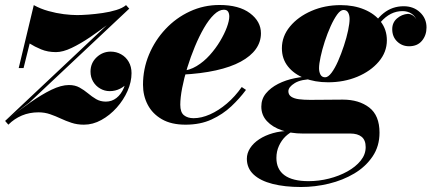

<svg xmlns="http://www.w3.org/2000/svg" viewBox="-58 -490 1730 770"><path d="M-37.5 -5 372 -390.5 460 -455 59.5 -78.5ZM-24.5 10 -37.5 -5Q15.5 -45.5 62.2 -78.2Q109 -111 148.2 -130Q187.5 -149 218.5 -149Q243 -149 261 -139Q279 -129 294.8 -115.8Q310.5 -102.5 327.5 -92.5Q344.5 -82.5 366.5 -82.5Q390.5 -82.5 409 -97Q427.5 -111.5 438.5 -137.2Q449.5 -163 449.5 -196.5H468.5Q468.5 -177 456 -160.8Q443.5 -144.5 424 -134.5Q404.5 -124.5 382 -124.5Q361.5 -124.5 343.8 -134.8Q326 -145 315.5 -162.8Q305 -180.5 305 -203Q305 -237 329.2 -260Q353.5 -283 386 -283Q408.5 -283 427.8 -272.2Q447 -261.5 458.2 -242Q469.5 -222.5 469.5 -196.5Q469.5 -161.5 453.5 -125.2Q437.5 -89 410 -58.2Q382.5 -27.5 348.5 -8.8Q314.5 10 278.5 10Q251.5 10 228.8 2.5Q206 -5 185.2 -14.8Q164.5 -24.5 142.8 -32Q121 -39.5 96.5 -39.5Q60.5 -39.5 30 -26.8Q-0.5 -14 -24.5 10ZM17 -217 77.5 -469.5Q104.5 -454.5 136 -445.8Q167.5 -437 198 -433.2Q228.5 -429.5 251.5 -429.5Q269.5 -429.5 296.8 -431.5Q324 -433.5 353.5 -437.8Q383 -442 408.2 -449.8Q433.5 -457.5 447.5 -469.5L460.5 -455Q423 -428.5 383 -398.2Q343 -368 303.8 -341.2Q264.5 -314.5 229.2 -297.8Q194 -281 166.5 -281Q133.5 -281 107 -292Q80.5 -303 61 -315.5L36.5 -217Z M686 10Q629 10 591.2 -11.8Q553.5 -33.5 534.5 -69.8Q515.5 -106 515.5 -150Q515.5 -213.5 539.5 -271Q563.5 -328.5 605.8 -373.5Q648 -418.5 703.5 -444.2Q759 -470 822 -470Q900.5 -470 944.5 -437Q988.5 -404 988.5 -356.5Q988.5 -322 968 -293.2Q947.5 -264.5 907.5 -242.8Q867.5 -221 808 -207.8Q748.5 -194.5 669.5 -190.5V-205.5Q701.5 -207.5 730.5 -225Q759.5 -242.5 783.2 -269Q807 -295.5 824.5 -324.8Q842 -354 851.8 -380.5Q861.5 -407 861.5 -424Q861.5 -435.5 856.8 -443.2Q852 -451 839.5 -451Q820.5 -451 800 -431.2Q779.5 -411.5 760 -377.8Q740.5 -344 723.5 -303Q706.5 -262 693.2 -219Q680 -176 672.5 -137Q665 -98 665 -70Q665 -39.5 679.8 -27.8Q694.5 -16 718.5 -16Q749.5 -16 784 -31.2Q818.5 -46.5 851.5 -74.5Q884.5 -102.5 911.5 -141L928.5 -129.5Q903.5 -95.5 869.5 -63.5Q835.5 -31.5 790.5 -10.8Q745.5 10 686 10Z M1149 260Q1084 260 1035 247.5Q986 235 959 209.8Q932 184.5 932 146.5Q932 124.5 945 104.2Q958 84 981.5 68.5Q1005 53 1036.5 44Q1068 35 1105 35H1120.5Q1103 42 1087 57.2Q1071 72.5 1060.8 94.8Q1050.5 117 1050.5 143.5Q1050.5 189 1083 212.8Q1115.5 236.5 1179.5 236.5Q1221 236.5 1261.5 226.2Q1302 216 1335.2 197.5Q1368.5 179 1388.5 154.2Q1408.5 129.5 1408.5 100Q1408.5 72 1392.5 58.8Q1376.5 45.5 1346.5 45.5Q1337 45.5 1317 45.5Q1297 45.5 1272.2 45.5Q1247.5 45.5 1223 45.5Q1198.5 45.5 1180.2 45.5Q1162 45.5 1155.5 45.5Q1110.5 45.5 1072.8 32.8Q1035 20 1012.5 -4.2Q990 -28.5 990 -62.5Q990 -93 1008.5 -115.5Q1027 -138 1057.2 -153.5Q1087.5 -169 1124.8 -176.5Q1162 -184 1199.5 -184L1198.5 -172.5Q1150 -172.5 1124.2 -156.8Q1098.5 -141 1098.5 -124Q1098.5 -110 1110 -102.2Q1121.5 -94.5 1141.2 -92Q1161 -89.5 1186 -89.5Q1203.5 -89.5 1228.8 -89.8Q1254 -90 1278.5 -90.2Q1303 -90.5 1317 -90.5Q1381.5 -90.5 1422.8 -58.8Q1464 -27 1464 42Q1464 96.5 1436.2 137.5Q1408.5 178.5 1362.8 205.8Q1317 233 1261.2 246.5Q1205.5 260 1149 260ZM1258 -160Q1204.5 -160 1162.8 -176.5Q1121 -193 1096.8 -223.5Q1072.5 -254 1072.5 -296.5Q1072.5 -344.5 1105 -383.8Q1137.5 -423 1191 -446.2Q1244.5 -469.5 1308 -469.5Q1361 -469.5 1403 -452Q1445 -434.5 1469.2 -402.8Q1493.5 -371 1493.5 -328.5Q1493.5 -281 1461 -242.8Q1428.5 -204.5 1375 -182.2Q1321.5 -160 1258 -160ZM1246 -180Q1258 -180 1271.5 -198Q1285 -216 1297.8 -245Q1310.5 -274 1321.2 -306.5Q1332 -339 1338 -367.8Q1344 -396.5 1344 -414Q1344 -429 1338.2 -439.5Q1332.5 -450 1319.5 -450Q1307.5 -450 1294.2 -431.8Q1281 -413.5 1268 -384.8Q1255 -356 1244.5 -323.8Q1234 -291.5 1227.8 -262.5Q1221.5 -233.5 1221.5 -216.5Q1221.5 -201.5 1227.2 -190.8Q1233 -180 1246 -180ZM1561 -465Q1600.5 -465 1626.5 -440.5Q1652.5 -416 1652.5 -380Q1652.5 -348.5 1634.2 -326.5Q1616 -304.5 1582.5 -304.5Q1554.5 -304.5 1534.8 -323.5Q1515 -342.5 1515 -373Q1515 -399.5 1534 -416Q1553 -432.5 1578 -434.5Q1589 -434 1598.5 -427.5Q1608 -421 1612 -410Q1607 -426 1591.5 -435.8Q1576 -445.5 1556.5 -445.5Q1531.5 -445.5 1509.8 -434.5Q1488 -423.5 1468.8 -401.5Q1449.5 -379.5 1433.5 -347L1419.5 -354.5Q1446 -410 1480.8 -437.5Q1515.5 -465 1561 -465Z"/></svg>

Font: Bodoni Moda 11pt ExtraBold
Style: Italic
Weight: 800
Italic angle: -13°
Version: Version 2.004